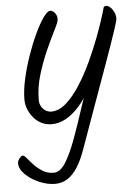

<svg xmlns="http://www.w3.org/2000/svg" viewBox="-73 -543 580 823"><g transform="rotate(-5 217.0 -131.5)"><path d="M203 -464Q203 -452 186 -419Q169 -386 147.5 -338Q126 -290 109 -235Q92 -180 92 -125Q92 -102 107 -86.5Q122 -71 142 -71Q174 -71 205 -98Q236 -125 265 -170Q294 -215 319 -268.5Q344 -322 364 -375.5Q384 -429 397 -472Q402 -488 403.5 -495Q405 -502 415 -502Q423 -502 432 -494Q441 -486 447.5 -473Q454 -460 454 -444Q454 -436 438.5 -389.5Q423 -343 396 -267.5Q369 -192 335 -98Q301 -4 264 100Q248 146 228.5 177Q209 208 185 223.5Q161 239 131 239Q98 239 63 224Q28 209 4 185.5Q-20 162 -20 137Q-20 130 -16 123Q-12 116 -6.5 111Q-1 106 2 106Q9 106 19.5 119Q30 132 45.5 148.5Q61 165 81.5 178Q102 191 129 191Q157 191 180 154.5Q203 118 225.5 57Q248 -4 272 -78.5Q296 -153 326 -230L351 -250Q330 -193 305.5 -149.5Q281 -106 253.5 -76.5Q226 -47 197.5 -32Q169 -17 139 -17Q115 -17 95 -27Q75 -37 61 -54Q47 -71 39 -91Q31 -111 31 -132Q31 -172 42 -221Q53 -270 70 -319Q87 -368 106.5 -409.5Q126 -451 144 -476.5Q162 -502 174 -502Q181 -502 187.5 -497Q194 -492 198.5 -483.5Q203 -475 203 -464Z"/></g></svg>

Font: Kalam Variable Light
Style: Regular
Weight: 300
Designer: Lipi Raval, Jonny Pinhorn
Foundry: Indian Type Foundry
Version: Version 3.000